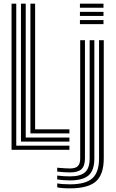

<svg xmlns="http://www.w3.org/2000/svg" viewBox="-20 -820 634 1051"><path d="M43.2 0V-800H69V-22.5H360V0ZM94.8 -45V-800H120.8V-67.2H360V-45ZM146.5 -89.8V-800H172.2V-112.2H360V-89.8ZM417.5 -777.5V-800H546.5V-777.5ZM417.5 -732.8V-755H546.5V-732.8ZM417.5 -687.8V-710.2H546.5V-687.8ZM363 211Q313.2 211 293.2 205.2V183.8Q319.8 189 363 189Q448.5 189 485.4 156.1Q522.2 123.2 522.2 47V-600H548V47Q548 135 505.1 173Q462.2 211 363 211ZM363 167.5Q324.8 167.5 293.2 162.2V141Q329.5 145.5 363 145.5Q420.8 145.5 445.8 122.8Q470.8 100 470.8 47V-600H496.5V47Q496.5 111.5 465.5 139.5Q434.5 167.5 363 167.5ZM363 123.8Q333 123.8 293.2 119.2V98Q338.8 102.2 363 102.2Q393 102.2 406 89.4Q419 76.5 419 47V-600H445V47Q445 88.2 426 106Q407 123.8 363 123.8Z"/></svg>

Font: Big Shoulders Inline Display ExtraBold
Style: Regular
Weight: 800
Designer: Patric King
Foundry: XO Type Co
Version: Version 1.000